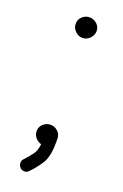

<svg xmlns="http://www.w3.org/2000/svg" viewBox="-106 -437 366 571"><g transform="rotate(20 77.0 -151.5)"><path d="M76 -335Q63 -335 53 -345Q43 -355 43 -368Q43 -382 53 -391Q63 -400 76 -400Q89 -400 99 -391Q109 -382 109 -368Q109 -355 99 -345Q89 -335 76 -335ZM64 90Q58 97 50 97Q41 97 35.5 91Q30 85 30 77Q30 69 36 63Q48 50 57.5 37.5Q67 25 69 4Q58 1 50.5 -8Q43 -17 43 -28Q43 -42 53 -51Q63 -60 76 -60Q89 -60 99 -51Q109 -42 109 -28V-14Q109 30 94 52.5Q79 75 64 90Z"/></g></svg>

Font: Libertine Sup Light
Style: Regular
Weight: 300
Designer: Bastien Sozeau
Foundry: NBR — Bastien Sozeau
Version: Version 2.003; ttfautohint (v1.8.4.7-5d5b);gftools[0.9.33]